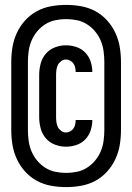

<svg xmlns="http://www.w3.org/2000/svg" viewBox="-20 -732 540 784"><path d="M249 -133Q226 -133 204 -141.5Q182 -150 167 -167.5Q152 -185 146 -208Q140 -231 140 -254V-426Q140 -449 146 -472Q152 -495 167 -512.5Q182 -530 204 -538.5Q226 -547 249 -547Q271 -547 292 -540Q313 -533 328 -517.5Q343 -502 350 -481Q357 -460 357 -438H289Q289 -447 287 -456Q285 -465 280 -472.5Q275 -480 266.5 -484.5Q258 -489 249 -489Q239 -489 230 -482.5Q221 -476 216.5 -467Q212 -458 210.5 -447.5Q209 -437 209 -426V-254Q209 -243 210.5 -232.5Q212 -222 216.5 -213Q221 -204 230 -197.5Q239 -191 249 -191Q258 -191 266.5 -195.5Q275 -200 280 -207.5Q285 -215 287 -224Q289 -233 289 -242H357Q357 -220 350 -199Q343 -178 328 -162.5Q313 -147 292 -140Q271 -133 249 -133ZM250 32Q219 32 188.5 26.5Q158 21 131 6.5Q104 -8 83 -31Q62 -54 49 -82Q36 -110 31 -140Q26 -170 26 -201V-479Q26 -510 31 -540Q36 -570 49 -598Q62 -626 83 -649Q104 -672 131 -686.5Q158 -701 188.5 -706.5Q219 -712 250 -712Q281 -712 311.5 -706.5Q342 -701 369 -686.5Q396 -672 417 -649Q438 -626 451 -598Q464 -570 469 -540Q474 -510 474 -479V-201Q474 -170 469 -140Q464 -110 451 -82Q438 -54 417 -31Q396 -8 369 6.5Q342 21 311.5 26.5Q281 32 250 32ZM250 -26Q272 -26 294 -30.5Q316 -35 335 -47Q354 -59 368.5 -76.5Q383 -94 391.5 -114.5Q400 -135 403 -157Q406 -179 406 -201V-479Q406 -501 403 -523Q400 -545 391.5 -565.5Q383 -586 368.5 -603.5Q354 -621 335 -633Q316 -645 294 -649.5Q272 -654 250 -654Q228 -654 206 -649.5Q184 -645 165 -633Q146 -621 131.5 -603.5Q117 -586 108.5 -565.5Q100 -545 97 -523Q94 -501 94 -479V-201Q94 -179 97 -157Q100 -135 108.5 -114.5Q117 -94 131.5 -76.5Q146 -59 165 -47Q184 -35 206 -30.5Q228 -26 250 -26Z"/></svg>

Font: Iosevka Curly Extrabold
Style: Regular
Weight: 800
Monospace: yes
Designer: Belleve Invis
Foundry: Belleve Invis
Version: Version 22.1.2; ttfautohint (v1.8.4)